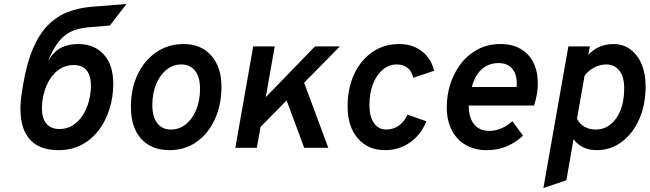

<svg xmlns="http://www.w3.org/2000/svg" viewBox="-20 -745 3275 968"><path d="M275.5 12Q195.5 12 149.8 -24.2Q104 -60.5 90 -125.8Q76 -191 90 -278L97.5 -324Q116 -430.5 147.2 -502.5Q178.5 -574.5 222.2 -618.5Q266 -662.5 321.2 -684Q376.5 -705.5 442.5 -711L618 -725L534 -616.5L422 -607Q375.5 -602.5 342 -587.5Q308.5 -572.5 283 -543.2Q257.5 -514 235.5 -467.5Q231 -457.5 228 -450.5Q225 -443.5 223.5 -437.5Q227.5 -444.5 233 -453.2Q238.5 -462 245 -469.5Q268.5 -498 301.8 -510.5Q335 -523 374 -523Q456 -523 503.5 -470.2Q551 -417.5 551 -323Q551 -256 532.2 -195.8Q513.5 -135.5 477.8 -88.5Q442 -41.5 391 -14.8Q340 12 275.5 12ZM280 -94.5Q319 -94.5 348.2 -113.8Q377.5 -133 397.8 -164.8Q418 -196.5 428.2 -235.5Q438.5 -274.5 438.5 -314Q438.5 -363.5 416.8 -390.2Q395 -417 351.5 -417Q312 -417 282.2 -397.8Q252.5 -378.5 232.2 -346.8Q212 -315 201.8 -276.2Q191.5 -237.5 191.5 -198Q191.5 -148 214.2 -121.2Q237 -94.5 280 -94.5Z M835 12Q743 12 691.5 -45.5Q640 -103 640 -206.5Q640 -298.5 674.2 -370Q708.5 -441.5 768.5 -482.2Q828.5 -523 906 -523Q993.5 -523 1045 -465Q1096.5 -407 1096.5 -309Q1096.5 -215.5 1063 -143Q1029.5 -70.5 970.5 -29.2Q911.5 12 835 12ZM842 -92Q884.5 -92 917.5 -118.8Q950.5 -145.5 969.5 -192Q988.5 -238.5 988.5 -298Q988.5 -356 963.5 -388Q938.5 -420 894 -420Q852 -420 819 -393.2Q786 -366.5 767 -320.2Q748 -274 748 -215Q748 -156.5 772.5 -124.2Q797 -92 842 -92Z M1255 -66 1278 -212 1568 -511H1693.5ZM1166.5 0 1256.5 -511H1365L1275 0ZM1513.5 0 1409 -282 1496.5 -373 1635 0Z M1921 12Q1835 12 1783.8 -47.8Q1732.5 -107.5 1732.5 -208Q1732.5 -300.5 1765.8 -371.5Q1799 -442.5 1857.8 -482.8Q1916.5 -523 1993 -523Q2059.5 -523 2106.8 -486.8Q2154 -450.5 2168.5 -388L2063.5 -353Q2056.5 -385.5 2035 -402.8Q2013.5 -420 1980 -420Q1940.5 -420 1909.2 -393.5Q1878 -367 1860.2 -320.8Q1842.5 -274.5 1842.5 -215Q1842.5 -157.5 1865.2 -124.8Q1888 -92 1927.5 -92Q1963 -92 1990.5 -111.2Q2018 -130.5 2034.5 -167L2129.5 -133.5Q2102.5 -65.5 2047.2 -26.8Q1992 12 1921 12Z M2434 12Q2373 12 2327.8 -14.2Q2282.5 -40.5 2257.5 -89Q2232.5 -137.5 2232.5 -204.5Q2232.5 -267.5 2251.5 -324.8Q2270.5 -382 2305.8 -426.8Q2341 -471.5 2391 -497.2Q2441 -523 2503.5 -523Q2562 -523 2604 -499Q2646 -475 2668.8 -430.5Q2691.5 -386 2691.5 -323.5Q2691.5 -294 2686.2 -266.5Q2681 -239 2672.5 -213H2343Q2343 -173 2355 -144.2Q2367 -115.5 2390 -100.2Q2413 -85 2447 -85Q2476.5 -85 2507.2 -97.8Q2538 -110.5 2563 -134L2617 -61Q2581 -27.5 2536.2 -7.8Q2491.5 12 2434 12ZM2359 -306.5H2584.5Q2588 -342 2579 -369Q2570 -396 2548.8 -411.5Q2527.5 -427 2494 -427Q2458 -427 2430.8 -411.5Q2403.5 -396 2385.5 -368.8Q2367.5 -341.5 2359 -306.5Z M2719.5 203 2845.5 -511H2954L2946 -468.5Q2997 -523 3073 -523Q3121 -523 3157.8 -496.2Q3194.5 -469.5 3214.8 -421.5Q3235 -373.5 3235 -310Q3235 -217.5 3203 -144.8Q3171 -72 3115.2 -30Q3059.5 12 2988.5 12Q2950.5 12 2921 -2Q2891.5 -16 2871.5 -43L2835.5 164ZM2983.5 -92Q3026 -92 3058.2 -117.8Q3090.5 -143.5 3108.8 -190Q3127 -236.5 3127 -298.5Q3127 -357 3103.2 -388.5Q3079.5 -420 3035.5 -420Q3004.5 -420 2974.5 -404Q2944.5 -388 2927 -362L2889 -146.5Q2902.5 -119.5 2927 -105.8Q2951.5 -92 2983.5 -92Z"/></svg>

Font: Overpass SemiBold
Style: Italic
Weight: 600
Italic angle: -10°
Designer: Delve Withrington, Dave Bailey, Thomas Jockin
Foundry: Delve Fonts LLC
Version: Version 4.000